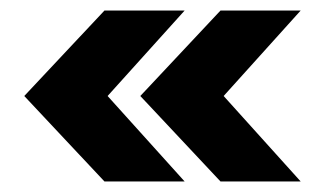

<svg xmlns="http://www.w3.org/2000/svg" viewBox="-20 -435 632 364"><path d="M26 -253H184L330 -415H178ZM184 -253H26L178 -91H330ZM246 -253H404L550 -415H398ZM404 -253H246L398 -91H550Z"/></svg>

Font: Hind Variable Light
Style: Regular
Weight: 300
Designer: Manushi Parikh, Satya Rajpurohit
Foundry: Indian Type Foundry
Version: Version 3.000